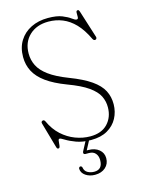

<svg xmlns="http://www.w3.org/2000/svg" viewBox="-135 -794 822 1086"><g transform="rotate(-15 276.0 -251.0)"><path d="M289 -2.5H310L270.5 72L260 67Q265.5 67 271 67Q276.5 67 282 67Q321 67 344.8 86.8Q368.5 106.5 368.5 137.5Q368.5 171 345 191.8Q321.5 212.5 284 212.5Q252.5 212.5 229.2 196.8Q206 181 205 156.5Q205 151.5 207.8 148.5Q210.5 145.5 214 145Q218 145 221.2 147.5Q224.5 150 225 154Q228.5 176 245.8 185.2Q263 194.5 283.5 194.5Q332.5 194.5 332.5 139Q332.5 115 319.5 99.8Q306.5 84.5 281 84.5H261.5Q253 84.5 250.8 79.2Q248.5 74 252 67ZM313.5 16.5Q263 16.5 227 3Q191 -10.5 169.8 -23.8Q148.5 -37 142.5 -37Q136 -37 134.5 -29.2Q133 -21.5 132.5 -11Q132 -0.5 130 7.2Q128 15 120.5 15Q117 15 114.8 12.2Q112.5 9.5 111 4L68.5 -145Q66.5 -151 68.5 -155Q70.5 -159 75.5 -160.5Q80.5 -162 84 -159.8Q87.5 -157.5 90 -152.5Q113 -102 148.8 -69.5Q184.5 -37 227.5 -20.8Q270.5 -4.5 314.5 -4.5Q380 -4.5 415.8 -42.2Q451.5 -80 452 -137.5Q452.5 -172.5 437.2 -203.8Q422 -235 380.8 -264.2Q339.5 -293.5 262.5 -322Q190 -349.5 146 -381.5Q102 -413.5 82 -451.8Q62 -490 62 -536Q62 -591 86.8 -630.8Q111.5 -670.5 155 -692Q198.5 -713.5 254 -713.5Q306 -713.5 336.8 -701Q367.5 -688.5 384.2 -675.8Q401 -663 410 -663Q419.5 -663 419.5 -675.2Q419.5 -687.5 419.5 -700Q419.5 -712.5 429 -712.5Q433 -712.5 435 -710Q437 -707.5 439 -702L490 -541Q492 -535.5 490 -531Q488 -526.5 483.5 -525Q479 -523.5 475 -525.5Q471 -527.5 468 -533Q440 -592 406.5 -626.8Q373 -661.5 334.2 -677.2Q295.5 -693 251.5 -693Q182.5 -693 140 -653Q97.5 -613 97.5 -546.5Q97.5 -509 114 -475.8Q130.5 -442.5 170.8 -412.8Q211 -383 282.5 -355.5Q361 -325.5 406 -294Q451 -262.5 469.8 -226.2Q488.5 -190 488 -146Q487.5 -102 467.8 -65Q448 -28 409.5 -5.8Q371 16.5 313.5 16.5Z"/></g></svg>

Font: Fraunces Thin
Style: Regular
Weight: 250
Version: Version 1.000;[b76b70a41]